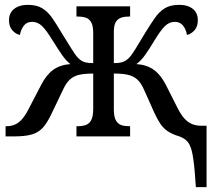

<svg xmlns="http://www.w3.org/2000/svg" viewBox="-20 -562 893 791"><path d="M782 143Q777 86 769.5 57.5Q762 29 747 16Q732 3 707 -4Q684 -12 668 -23.5Q652 -35 640 -53Q628 -71 616 -97L574 -191Q561 -221 545 -235Q529 -249 506.5 -254Q484 -259 449 -259V-111Q449 -81 457.5 -66Q466 -51 480 -46.5Q494 -42 513 -42H516V0H295V-42H299Q319 -42 333.5 -47Q348 -52 356 -67.5Q364 -83 364 -114V-259Q330 -259 307 -254Q284 -249 268 -234.5Q252 -220 239 -191L194 -97Q176 -58 157.5 -37Q139 -16 111 -8Q83 0 36 0H3V-42H6Q26 -42 42 -49Q58 -56 72.5 -73Q87 -90 101 -119L150 -213Q171 -254 199.5 -274.5Q228 -295 270 -298Q252 -312 236 -335Q220 -358 195 -398Q172 -436 154 -454Q136 -472 112 -472Q90 -472 78 -456Q66 -440 62 -418Q44 -422 30.5 -437.5Q17 -453 17 -479Q17 -498 26 -512Q35 -526 52.5 -534Q70 -542 95 -542Q131 -542 154 -528Q177 -514 195 -488Q213 -462 233 -428Q257 -390 273 -363.5Q289 -337 301 -324Q308 -317 315.5 -312Q323 -307 334.5 -304.5Q346 -302 364 -302V-426Q364 -456 355.5 -470.5Q347 -485 332.5 -489.5Q318 -494 299 -494H295V-536H516V-494H513Q494 -494 480 -489.5Q466 -485 457.5 -472Q449 -459 449 -431V-302Q467 -302 478 -304.5Q489 -307 497 -312Q505 -317 512 -324Q524 -337 540 -363.5Q556 -390 579 -428Q600 -462 618 -488Q636 -514 659 -528Q682 -542 718 -542Q743 -542 760.5 -534Q778 -526 786.5 -512Q795 -498 795 -479Q795 -453 781.5 -437.5Q768 -422 750 -418Q747 -440 734.5 -456Q722 -472 700 -472Q677 -472 659 -454Q641 -436 618 -398Q594 -358 577.5 -335Q561 -312 542 -298Q585 -295 613.5 -274.5Q642 -254 663 -213L711 -118Q725 -90 739.5 -74Q754 -58 771 -51Q788 -44 808 -44H831V209H787Z"/></svg>

Font: Noto Serif SemiCondensed
Style: Regular
Weight: 400
Width: 4
Designer: Monotype Design Team
Foundry: Monotype Imaging Inc.
Version: Version 2.013